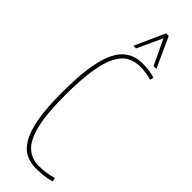

<svg xmlns="http://www.w3.org/2000/svg" viewBox="-300 -902 923 923"><g transform="rotate(45 161.5 -441.0)"><path d="M34 -336Q34 -477 54 -558.5Q74 -640 113 -675Q152 -710 210 -710Q231 -710 252 -707.5Q273 -705 295 -698L291 -680Q270 -686 251 -688.5Q232 -691 211 -691Q175 -691 146 -675Q117 -659 96.5 -619.5Q76 -580 65 -511Q54 -442 54 -336Q54 -208 72.5 -136.5Q91 -65 125 -36.5Q159 -8 205 -8Q225 -8 253.5 -12Q282 -16 301 -22L305 -3Q284 4 255.5 7Q227 10 204 10Q165 10 134 -5.5Q103 -21 80.5 -59.5Q58 -98 46 -165.5Q34 -233 34 -336ZM118 -738 187 -892H205L275 -738H256L195 -866L136 -738Z"/></g></svg>

Font: Georama Condensed Thin
Style: Regular
Weight: 100
Width: 3
Designer: Jean-Baptiste Levee
Foundry: Production Type
Version: Version 1.000